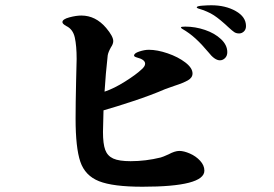

<svg xmlns="http://www.w3.org/2000/svg" viewBox="-20 -787 1040 729"><path d="M914 -688Q914 -675 906 -667.5Q898 -660 888 -660Q877 -660 869.5 -665Q862 -670 849 -682Q815 -714 792 -729Q769 -744 732 -755Q727 -757 727 -759Q727 -764 748 -765.5Q769 -767 782 -767Q836 -767 875 -745Q914 -723 914 -688ZM756 -139Q756 -78 521 -78Q409 -78 356 -99Q303 -120 285 -173Q267 -226 267 -336Q267 -393 269 -481L271 -563Q271 -613 264 -644.5Q257 -676 232 -688Q217 -696 217 -703Q217 -714 243 -721Q269 -728 289 -728Q343 -728 383 -681Q410 -649 410 -631Q410 -620 401 -607Q391 -589 389 -577Q381 -506 377 -439Q413 -451 455 -477.5Q497 -504 517 -523Q531 -535 531 -545Q531 -561 499 -569Q489 -572 489 -576Q489 -585 509 -591.5Q529 -598 545 -598Q577 -598 616.5 -584.5Q656 -571 683.5 -550Q711 -529 711 -508Q711 -492 693.5 -482Q676 -472 642 -461L608 -449Q555 -426 487 -403.5Q419 -381 373 -368Q371 -304 371 -286Q371 -241 379.5 -218Q388 -195 410 -185Q432 -175 476 -175Q533 -175 590 -189Q598 -191 620 -201Q644 -214 661 -214Q678 -214 701 -204Q724 -194 740 -176.5Q756 -159 756 -139ZM843 -589Q843 -575 834.5 -566.5Q826 -558 815 -558Q795 -558 771 -589Q746 -619 722.5 -640.5Q699 -662 671 -678Q667 -681 667 -683Q667 -686 683 -686Q721 -686 758 -673.5Q795 -661 819 -638.5Q843 -616 843 -589Z"/></svg>

Font: Shippori Antique
Style: Regular
Weight: 400
Designer: FONTDASU
Foundry: FONTDASU / Google Inc. / but / Adobe
Version: Version 2.001